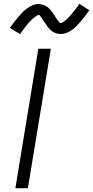

<svg xmlns="http://www.w3.org/2000/svg" viewBox="-20 -992 491 1012"><path d="M61 0 182 -735H248L127 0ZM86 -812 32 -845Q45 -863 56.5 -878Q68 -893 78.5 -905Q89 -917 98.5 -927Q108 -937 122.5 -947.5Q137 -958 152 -964.5Q167 -971 183 -971Q189 -971 194 -970Q199 -969 204 -967.5Q209 -966 213.5 -964Q218 -962 223 -959.5Q228 -957 231.5 -954Q235 -951 238.5 -947.5Q242 -944 245.5 -940Q249 -936 252.5 -932Q256 -928 258 -924Q260 -920 263 -916Q266 -912 269 -907.5Q272 -903 275 -898.5Q278 -894 281 -889.5Q284 -885 287 -882Q290 -879 292 -875Q294 -871 300 -871Q304 -871 307.5 -873Q311 -875 314.5 -877Q318 -879 322 -882Q326 -885 330 -889Q334 -893 335 -894Q336 -895 338.5 -897.5Q341 -900 343.5 -902.5Q346 -905 349 -908Q352 -911 354.5 -914Q357 -917 359.5 -920.5Q362 -924 365 -928Q368 -932 371.5 -935.5Q375 -939 378 -943.5Q381 -948 384.5 -952.5Q388 -957 391 -961.5Q394 -966 398 -972L451 -938Q438 -920 426.5 -905Q415 -890 404.5 -878Q394 -866 384.5 -856Q375 -846 361 -835.5Q347 -825 332 -819Q317 -813 301 -813Q295 -813 290 -813.5Q285 -814 279.5 -815.5Q274 -817 269.5 -819Q265 -821 260.5 -823.5Q256 -826 252.5 -829Q249 -832 245 -835.5Q241 -839 237.5 -843Q234 -847 231 -851Q228 -855 225.5 -859Q223 -863 220 -867Q217 -871 214.5 -875.5Q212 -880 208.5 -884.5Q205 -889 202.5 -893.5Q200 -898 197 -901Q194 -904 191.5 -908.5Q189 -913 183 -913Q179 -913 175.5 -910.5Q172 -908 169 -906Q166 -904 162 -901Q158 -898 153.5 -894Q149 -890 148 -889Q147 -888 144.5 -885.5Q142 -883 139.5 -880.5Q137 -878 134 -875Q131 -872 128.5 -869Q126 -866 123.5 -862.5Q121 -859 118 -855.5Q115 -852 112 -848Q109 -844 105.5 -839.5Q102 -835 99 -830.5Q96 -826 92.5 -821.5Q89 -817 86 -812Z"/></svg>

Font: Iosevka Aile Light Oblique
Style: Regular
Weight: 300
Italic angle: -9°
Designer: Belleve Invis
Foundry: Belleve Invis
Version: Version 31.1.0; ttfautohint (v1.8.4)